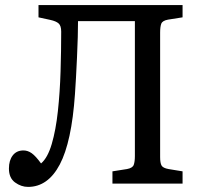

<svg xmlns="http://www.w3.org/2000/svg" viewBox="-20 -720 798 753"><path d="M90 13Q63 13 39 -4.5Q15 -22 15 -59Q15 -91 30 -110.5Q45 -130 72 -130Q89 -130 104.5 -119Q120 -108 141 -79Q167 -101 183 -155.5Q199 -210 207 -284Q215 -358 217.5 -439.5Q220 -521 220 -596Q220 -619 210 -628Q200 -637 177 -642L131 -652V-700H696V-652L639 -643Q617 -639 612.5 -627Q608 -615 608 -592V-104Q608 -81 613.5 -71Q619 -61 641 -57L696 -48V0H421V-48L478 -57Q500 -61 504.5 -73.5Q509 -86 509 -108V-637H286Q286 -612 285 -574.5Q284 -537 282 -495Q280 -453 278 -415Q276 -377 274 -351Q261 -163 214.5 -75Q168 13 90 13Z"/></svg>

Font: Text Regular
Style: Regular
Weight: 400
Designer: Latin by Veronika Burian and Jose Scaglione. Greek by Irene Vlachou. Cyrillic by Vera Evstafieva.
Foundry: TypeTogether
Version: Version 3.002